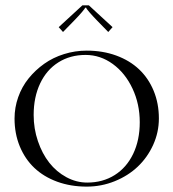

<svg xmlns="http://www.w3.org/2000/svg" viewBox="-20 -686 644 713"><path d="M34 0ZM310 -666.2 398 -585.2 382 -567.2 341 -609.2Q323.2 -627.5 311.6 -641.1Q300 -654.8 300 -657.2H296Q296 -654.8 284.4 -641.1Q272.8 -627.5 255 -609.2L214 -567.2L198 -585.2L286 -666.2ZM302 7Q242.5 7 192.5 -11.2Q142.5 -29.5 107.6 -62.5Q72.8 -95.5 53.4 -142.6Q34 -189.8 34 -246Q34 -286.8 47.6 -325.2Q61.2 -363.8 86.2 -394.8Q111.2 -425.8 144.1 -449.1Q177 -472.5 217.9 -485.2Q258.8 -498 302 -498Q361.5 -498 411.5 -479.8Q461.5 -461.5 496.4 -428.6Q531.2 -395.8 550.6 -348.9Q570 -302 570 -246Q570 -194.8 548.8 -148Q527.5 -101.2 491.6 -67.2Q455.8 -33.2 406.1 -13.1Q356.5 7 302 7ZM304 -8Q361.5 -8 405.9 -35.9Q450.2 -63.8 474.6 -114.8Q499 -165.8 499 -232Q499 -299.8 472 -357.2Q445 -414.8 398.8 -448.4Q352.5 -482 298 -482Q240.5 -482 196.8 -454.4Q153 -426.8 129 -376Q105 -325.2 105 -259Q105 -208.2 120.8 -161.9Q136.5 -115.5 163 -81.8Q189.5 -48 226.5 -28Q263.5 -8 304 -8Z"/></svg>

Font: FogtwoNo5
Style: Regular
Weight: 400
Designer: gluk (gluksza@wp.pl)
Foundry: gluk (gluksza@wp.pl)
Version: Version 0.87